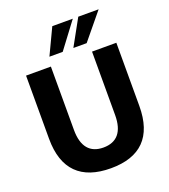

<svg xmlns="http://www.w3.org/2000/svg" viewBox="-169 -1076 1064 1207"><g transform="rotate(-20 363.0 -472.0)"><path d="M364.3 11.2C562 11.2 665 -89.8 665 -296.4V-718.8H502.4V-294.4C502.4 -183.1 455.1 -127.4 364.3 -127.4C274.9 -127.4 227.1 -183.1 227.1 -294.4V-718.8H61V-296.4C61 -89.8 166.5 11.2 364.3 11.2ZM328.6 -780.3 459.5 -954.6H322.3L239.7 -780.3ZM488.8 -780.3 632.3 -954.6H496.1L399.9 -780.3Z"/></g></svg>

Font: Winston ExtraBold
Style: Regular
Weight: 800
Designer: Vernon Adams, Kim Jin-seong, David Berlow, Cristiano Sobral
Foundry: The Winston Project Authors
Version: Version 3.004